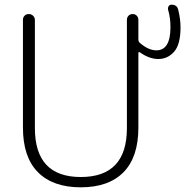

<svg xmlns="http://www.w3.org/2000/svg" viewBox="-20 -790 799 820"><path d="M78 -245V-705Q78 -716 85 -723Q92 -730 103 -730Q114 -730 121.5 -722.5Q129 -715 129 -705V-243Q129 -34 325 -34Q522 -34 522 -243V-705Q522 -716 529 -723Q536 -730 547 -730Q557 -730 564 -723Q571 -716 571 -705V-621Q571 -613 577 -607Q614 -575 648 -575Q708 -575 708 -674Q708 -715 698 -748Q696 -756 700 -763Q704 -770 712 -770Q736 -770 741 -749Q751 -709 751 -673Q751 -600 723.5 -569Q696 -538 656 -538Q618 -538 578 -566Q571 -571 571 -563V-245Q571 -119 507.5 -54.5Q444 10 325 10Q206 10 142 -54.5Q78 -119 78 -245Z"/></svg>

Font: Rounded Mplus 1c Light
Style: Regular
Weight: 300
Version: Version 1.059.20150529